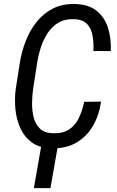

<svg xmlns="http://www.w3.org/2000/svg" viewBox="-20 -741 590 972"><path d="M406.2 -225.6 491.7 -226.6Q481.9 -157.7 450.4 -103.5Q418.9 -49.3 366.5 -18.8Q314 11.7 240.2 9.8Q180.2 8.3 141.8 -19.5Q103.5 -47.4 83.3 -91.8Q63 -136.2 58.1 -188.2Q53.2 -240.2 59.6 -290L80.1 -421.4Q88.9 -477.1 109.4 -531Q129.9 -585 164.1 -628.4Q198.2 -671.9 246.6 -697Q294.9 -722.2 358.9 -720.7Q428.7 -719.2 469.5 -686Q510.3 -652.8 526.9 -599.1Q543.5 -545.4 541 -482.4L453.1 -482.9Q454.6 -521.5 449 -557.9Q443.4 -594.2 421.9 -618.4Q400.4 -642.6 353.5 -644Q307.6 -645.5 274.9 -625.7Q242.2 -606 220.7 -572.8Q199.2 -539.6 186.5 -500Q173.8 -460.4 168 -422.4L147.5 -289.6Q143.1 -258.8 142.3 -221.2Q141.6 -183.6 149.9 -148.9Q158.2 -114.3 180.7 -91.3Q203.1 -68.4 245.1 -66.4Q297.9 -64.5 329.6 -85.4Q361.3 -106.4 378.9 -143.3Q396.5 -180.2 406.2 -225.6ZM279.3 -39.1 235.4 211.4H151.4L195.3 -39.1Z"/></svg>

Font: Roboto Condensed
Style: Italic
Weight: 400
Italic angle: -12°
Designer: Christian Robertson
Foundry: Google
Version: Version 3.0